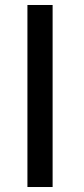

<svg xmlns="http://www.w3.org/2000/svg" viewBox="-20 -750 335 770"><path d="M90 0V-730H191V0Z"/></svg>

Font: Alexandria
Style: Regular
Weight: 400
Designer: Mohamed Gaber
Foundry: Kief Type Foundry
Version: Version 5.100